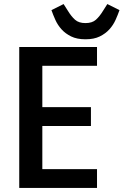

<svg xmlns="http://www.w3.org/2000/svg" viewBox="-20 -928 610 948"><path d="M189 -603V-399H429V-306H189V-93H459V0H75V-696H459V-603ZM402 -734Q360 -734 331.5 -748Q303 -762 284 -783Q265 -804 253.5 -829.5Q242 -855 234 -878L294 -908L315 -875Q332 -847 350.5 -830.5Q369 -814 402 -814Q435 -814 453.5 -830.5Q472 -847 489 -875L510 -908L570 -878Q562 -855 550.5 -829.5Q539 -804 520 -783Q501 -762 472.5 -748Q444 -734 402 -734Z"/></svg>

Font: IBM-Poppins
Style: Poppins-Medium
Weight: 500
Designer: Mike Abbink, Paul van der Laan, Pieter van Rosmalen, Ben Mitchell, Mark Frömberg
Foundry: Bold Monday
Version: Version 1.1